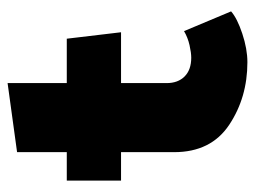

<svg xmlns="http://www.w3.org/2000/svg" viewBox="-103 -558 672 506"><g transform="rotate(-90 233.0 -305.0)"><path d="M456 -32Q438 -16 397.5 -2.5Q357 11 322 11Q229 11 157 -37Q85 -85 85 -182V-322H10V-465H85V-596L267 -621V-465H384L401 -322H267V-202Q267 -172 284.5 -154.5Q302 -137 334 -137Q347 -137 367 -141.5Q387 -146 404 -156Z"/></g></svg>

Font: Palanquin Dark
Style: Bold
Weight: 700
Designer: Pria Ravichandran
Version: Version 1.000